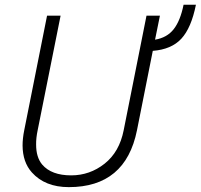

<svg xmlns="http://www.w3.org/2000/svg" viewBox="-20 -777 844 808"><path d="M269.5 10.5Q169.5 10.5 114 -51.5Q75.5 -94.5 75 -164.5Q75 -194.5 82 -229L178 -711H235L138.5 -229Q131.5 -196 132 -168.5Q132 -115 157.5 -84.5Q196.5 -39 279.5 -39Q358 -39 420.2 -88.2Q482.5 -137.5 500.5 -229L596.5 -711H653L632.5 -610Q683 -618.5 711 -654.2Q739 -690 752.5 -757H804.5Q785 -659.5 743.2 -614.2Q701.5 -569 623 -563L556.5 -229Q508.5 10.5 269.5 10.5Z"/></svg>

Font: Roberto Sans Light
Style: Italic
Weight: 300
Italic angle: -11°
Designer: Google
Version: Version 1.00;June 11, 2020;FontCreator 12.0.0.2522 64-bit; t